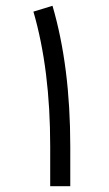

<svg xmlns="http://www.w3.org/2000/svg" viewBox="-20 -641 373 659"><path d="M221.2 -2H152.3V-139.2Q152.3 -402.8 94.7 -601.1L160.2 -621.1Q221.2 -412.6 221.2 -138.7Z"/></svg>

Font: Shabnam Light FD-WOL
Style: Light-FD-WOL
Weight: 300
Foundry: DejaVu fonts team - Redesigned by Saber Rastikerdar - Based on Vazir font
Version: Version 5.0.0